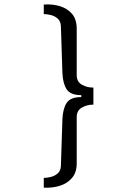

<svg xmlns="http://www.w3.org/2000/svg" viewBox="-20 -707 640 886"><path d="M182 -686Q222 -689 256.5 -678.5Q291 -668 312.5 -643Q334 -618 334 -574V-360Q334 -329 359 -315.5Q384 -302 411 -303V-224Q385 -225 359.5 -211.5Q334 -198 334 -167V47Q334 89 312 114.5Q290 140 255.5 150.5Q221 161 182 159V114Q196 114 214.5 109.5Q233 105 246.5 93Q260 81 261 59L268 -156Q270 -205 287.5 -232Q305 -259 355 -259V-268Q305 -268 287.5 -295Q270 -322 268 -371L261 -586Q260 -609 246.5 -621Q233 -633 215 -637.5Q197 -642 182 -642Z"/></svg>

Font: Chivo Mono Light
Style: Regular
Weight: 300
Monospace: yes
Designer: Hector Gatti
Foundry: Omnibus-Type
Version: Version 1.008